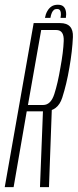

<svg xmlns="http://www.w3.org/2000/svg" viewBox="-48 -770 321 790"><path d="M-28.5 0H8L62 -312H135Q190 -312 208 -367.8Q226 -423.5 237.5 -491.5Q249.5 -560 252 -617.5Q254.5 -675 199.5 -675H90.5ZM116.5 0H153.5L165.5 -329L129 -319ZM67 -338 121.5 -646.5H183.5Q216 -646.5 214.2 -601.2Q212.5 -556 200.5 -491.5Q190 -428 175.5 -383Q161 -338 129.5 -338ZM190 -750.5Q174.5 -750.5 164 -743.5Q153.5 -736.5 146.5 -724Q139.5 -711.5 137 -696.5H159.5Q161.5 -709 165.2 -717.2Q169 -725.5 173.8 -729.2Q178.5 -733 187 -733Q194 -733 197.5 -729.5Q201 -726 202.2 -717.8Q203.5 -709.5 201 -696.5H223Q225.5 -711.5 223 -724Q220.5 -736.5 212.8 -743.5Q205 -750.5 190 -750.5Z"/></svg>

Font: Anybody ExtraCondensed ExtraLight
Style: Italic
Weight: 250
Width: 2
Italic angle: -10°
Version: Version 1.113;gftools[0.9.25]